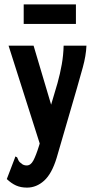

<svg xmlns="http://www.w3.org/2000/svg" viewBox="-20 -679 440 875"><path d="M103 176Q75 176 53.5 166.5Q32 157 11 137L47 43L50 34L58 38Q61 45 64.5 52.5Q68 60 81 69Q90 75 102 75Q120 75 132 52.5Q144 30 158 -15L161 -25L19 -471H133L213 -202L242 -300Q254 -343 261.5 -385.5Q269 -428 270 -471H374Q372 -425 357.5 -372.5Q343 -320 330 -275L238 41Q216 113 181 144.5Q146 176 103 176ZM88 -570V-659H326V-570Z"/></svg>

Font: Inconsolata Condensed Black
Style: Regular
Weight: 900
Width: 3
Monospace: yes
Designer: Raph Levien, Cyreal, Brenton Simpson
Foundry: Raph Levien, Cyreal, Google
Version: Version 3.001; ttfautohint (v1.8.2.53-6de2)